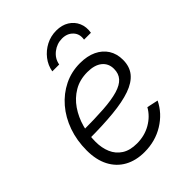

<svg xmlns="http://www.w3.org/2000/svg" viewBox="-217 -861 984 984"><g transform="rotate(-45 275.0 -369.5)"><path d="M247.6 10.3Q185.5 10.3 139.6 -15.1Q93.8 -40.5 68.6 -88.9Q43.5 -137.2 43.5 -205.6Q43.5 -277.3 65.4 -339.4Q87.4 -401.4 127.2 -447.8Q167 -494.1 220.2 -520.3Q273.4 -546.4 335.4 -546.4Q387.7 -546.4 425.3 -528.6Q462.9 -510.7 483.4 -478.5Q503.9 -446.3 503.9 -402.3Q503.9 -353 477.5 -321Q451.2 -289.1 399.4 -271Q347.7 -252.9 270.3 -245.4Q192.9 -237.8 90.3 -237.8L98.1 -290.5Q188 -290.5 252.4 -294.9Q316.9 -299.3 358.2 -311.5Q399.4 -323.7 418.9 -345.7Q438.5 -367.7 438.5 -402.3Q438.5 -441.4 410.2 -464.4Q381.8 -487.3 330.1 -487.3Q274.4 -487.3 232.7 -462.6Q190.9 -438 162.8 -397Q134.8 -356 120.8 -305.9Q106.9 -255.9 106.9 -204.6Q106.9 -160.2 122.1 -124.8Q137.2 -89.4 169.2 -68.8Q201.2 -48.3 251 -48.3Q307.1 -48.3 351.8 -74.2Q396.5 -100.1 420.4 -142.6L481.4 -129.4Q450.7 -66.4 388.4 -28.1Q326.2 10.3 247.6 10.3ZM367.7 -750.5Q407.7 -750.5 436.5 -732.7Q465.3 -714.8 478.5 -684.6Q491.7 -654.3 485.4 -616.7H435.5Q441.9 -653.3 419.4 -677Q397 -700.7 359.9 -700.7Q322.3 -700.7 292 -677Q261.7 -653.3 255.4 -616.7H205.6Q211.9 -654.3 235.4 -684.6Q258.8 -714.8 293.2 -732.7Q327.6 -750.5 367.7 -750.5Z"/></g></svg>

Font: Inter 20pt Light
Style: Italic
Weight: 300
Italic angle: -9.3988°
Version: Version 4.001;git-66647c0bb